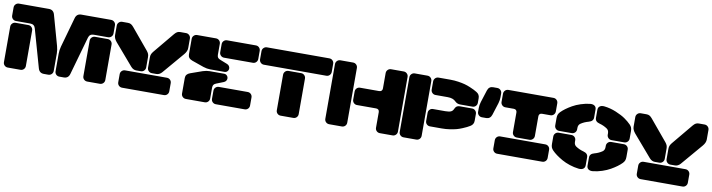

<svg xmlns="http://www.w3.org/2000/svg" viewBox="-27 -1386 7684 2071"><g transform="rotate(10 3815.0 -350.5)"><path d="M61 -700.2H387.2Q438.5 -700.2 452.1 -648.9L543.9 -320.8Q555.2 -278.3 555.2 -242.2V-50.8Q555.2 -29.3 540.3 -14.6Q525.4 0 503.9 0H456.1Q405.8 0 392.1 -50.8L273.9 -467.8Q262.2 -509.8 217.8 -509.8H61Q39.6 -509.8 24.7 -524.7Q9.8 -539.6 9.8 -561V-648.9Q9.8 -670.4 24.7 -685.3Q39.6 -700.2 61 -700.2ZM743.2 -700.2H1068.8Q1090.3 -700.2 1105.2 -685.3Q1120.1 -670.4 1120.1 -648.9V-561Q1120.1 -539.6 1105.2 -524.7Q1090.3 -509.8 1068.8 -509.8H912.1Q867.7 -509.8 856 -467.8L737.8 -50.8Q724.1 0 673.8 0H626Q604.5 0 589.8 -14.6Q575.2 -29.3 575.2 -50.8V-242.2Q575.2 -280.3 585.9 -320.8L678.2 -648.9Q691.9 -700.2 743.2 -700.2ZM250 -439V-50.8Q250 -29.3 235.4 -14.6Q220.7 0 199.2 0H61Q39.6 0 24.7 -14.6Q9.8 -29.3 9.8 -50.8V-439Q9.8 -460.4 24.7 -475.3Q39.6 -490.2 61 -490.2H199.2Q220.7 -490.2 235.4 -475.3Q250 -460.4 250 -439ZM879.9 -50.8V-439Q879.9 -460.4 894.8 -475.3Q909.7 -490.2 931.2 -490.2H1068.8Q1090.3 -490.2 1105.2 -475.3Q1120.1 -460.4 1120.1 -439V-50.8Q1120.1 -29.3 1105.2 -14.6Q1090.3 0 1068.8 0H931.2Q909.7 0 894.8 -14.6Q879.9 -29.3 879.9 -50.8Z M1480 -210H1430.7Q1397.9 -210 1372.1 -238.8L1169.9 -474.1Q1139.6 -510.3 1139.6 -544.9V-648.9Q1139.6 -670.4 1154.5 -685.3Q1169.4 -700.2 1190.9 -700.2H1253.9Q1272.9 -700.2 1286.9 -692.6Q1300.8 -685.1 1315.9 -667L1506.8 -438Q1519.5 -421.9 1525.1 -407.7Q1530.8 -393.6 1530.8 -373V-261.2Q1530.8 -239.7 1516.1 -224.9Q1501.5 -210 1480 -210ZM1650.9 -210H1602.1Q1580.6 -210 1565.7 -224.9Q1550.8 -239.7 1550.8 -261.2V-373Q1550.8 -393.6 1556.4 -407.7Q1562 -421.9 1574.7 -438L1764.6 -667Q1779.8 -685.1 1793.7 -692.6Q1807.6 -700.2 1826.7 -700.2H1889.6Q1911.1 -700.2 1926 -685.3Q1940.9 -670.4 1940.9 -648.9V-544.9Q1940.9 -510.3 1910.6 -474.1L1710 -238.8Q1684.1 -210 1650.9 -210ZM1770 0H1313Q1291.5 0 1276.6 -14.6Q1261.7 -29.3 1261.7 -50.8V-139.2Q1261.7 -160.6 1276.6 -175.3Q1291.5 -189.9 1313 -189.9H1770Q1791.5 -189.9 1806.2 -175.3Q1820.8 -160.6 1820.8 -139.2V-50.8Q1820.8 -29.3 1806.2 -14.6Q1791.5 0 1770 0Z M2369.6 -359.9H2212.9Q2179.2 -359.9 2138.7 -373L2007.8 -418.9Q1960.4 -435.5 1960.4 -479V-648.9Q1960.4 -670.4 1975.3 -685.3Q1990.2 -700.2 2011.7 -700.2H2217.8Q2239.3 -700.2 2253.9 -685.3Q2268.6 -670.4 2268.6 -648.9V-529.8Q2268.6 -509.8 2276.9 -498.5Q2285.2 -487.3 2304.7 -480L2382.8 -449.2Q2398.4 -442.9 2406.5 -430.7Q2414.6 -418.5 2414.6 -404.8Q2414.6 -386.7 2402.1 -373.3Q2389.6 -359.9 2369.6 -359.9ZM2705.6 -648.9V-561Q2705.6 -539.6 2690.9 -524.7Q2676.3 -509.8 2654.8 -509.8H2339.8Q2318.4 -509.8 2303.5 -524.7Q2288.6 -539.6 2288.6 -561V-648.9Q2288.6 -670.4 2303.5 -685.3Q2318.4 -700.2 2339.8 -700.2H2654.8Q2676.3 -700.2 2690.9 -685.3Q2705.6 -670.4 2705.6 -648.9ZM2212.9 -339.8H2369.6Q2389.6 -339.8 2402.1 -326.4Q2414.6 -313 2414.6 -294.9Q2414.6 -281.2 2406.5 -269.3Q2398.4 -257.3 2382.8 -251L2304.7 -220.2Q2285.2 -212.9 2276.9 -201.4Q2268.6 -189.9 2268.6 -169.9V-50.8Q2268.6 -29.3 2253.9 -14.6Q2239.3 0 2217.8 0H2011.7Q1990.2 0 1975.3 -14.6Q1960.4 -29.3 1960.4 -50.8V-221.2Q1960.4 -264.2 2007.8 -280.8L2138.7 -327.1Q2177.7 -339.8 2212.9 -339.8ZM2705.6 -139.2V-50.8Q2705.6 -29.3 2690.9 -14.6Q2676.3 0 2654.8 0H2339.8Q2318.4 0 2303.5 -14.6Q2288.6 -29.3 2288.6 -50.8V-139.2Q2288.6 -160.6 2303.5 -175.3Q2318.4 -189.9 2339.8 -189.9H2654.8Q2676.3 -189.9 2690.9 -175.3Q2705.6 -160.6 2705.6 -139.2Z M3459.5 -509.8H2776.4Q2754.9 -509.8 2740 -524.7Q2725.1 -539.6 2725.1 -561V-648.9Q2725.1 -670.4 2740 -685.3Q2754.9 -700.2 2776.4 -700.2H3459.5Q3481 -700.2 3495.6 -685.3Q3510.3 -670.4 3510.3 -648.9V-561Q3510.3 -539.6 3495.6 -524.7Q3481 -509.8 3459.5 -509.8ZM3187.5 0H3049.3Q3027.8 0 3013.2 -14.6Q2998.5 -29.3 2998.5 -50.8V-439Q2998.5 -460.4 3013.2 -475.3Q3027.8 -490.2 3049.3 -490.2H3187.5Q3209 -490.2 3223.6 -475.3Q3238.3 -460.4 3238.3 -439V-50.8Q3238.3 -29.3 3223.6 -14.6Q3209 0 3187.5 0Z M3770 -648.9V-50.8Q3770 -29.3 3755.4 -14.6Q3740.7 0 3719.2 0H3581.1Q3559.6 0 3544.7 -14.6Q3529.8 -29.3 3529.8 -50.8V-648.9Q3529.8 -670.4 3544.7 -685.3Q3559.6 -700.2 3581.1 -700.2H3719.2Q3740.7 -700.2 3755.4 -685.3Q3770 -670.4 3770 -648.9ZM3840.8 -445.8H4049.8Q4066.4 -445.8 4075.7 -455.1Q4085 -464.4 4085 -481V-648.9Q4085 -670.4 4099.9 -685.3Q4114.7 -700.2 4136.2 -700.2H4273.9Q4295.4 -700.2 4310.3 -685.3Q4325.2 -670.4 4325.2 -648.9V-50.8Q4325.2 -29.3 4310.3 -14.6Q4295.4 0 4273.9 0H4136.2Q4114.7 0 4099.9 -14.6Q4085 -29.3 4085 -50.8V-221.2Q4085 -237.8 4075.7 -246.8Q4066.4 -255.9 4049.8 -255.9H3840.8Q3819.3 -255.9 3804.7 -270.8Q3790 -285.6 3790 -307.1V-395Q3790 -416.5 3804.7 -431.2Q3819.3 -445.8 3840.8 -445.8Z M4534.2 0H4396Q4374.5 0 4359.6 -14.6Q4344.7 -29.3 4344.7 -50.8V-648.9Q4344.7 -670.4 4359.6 -685.3Q4374.5 -700.2 4396 -700.2H4534.2Q4555.7 -700.2 4570.3 -685.3Q4585 -670.4 4585 -648.9V-50.8Q4585 -29.3 4570.3 -14.6Q4555.7 0 4534.2 0ZM4789.1 -509.8H4655.8Q4634.3 -509.8 4619.6 -524.7Q4605 -539.6 4605 -561V-648.9Q4605 -670.4 4619.6 -685.3Q4634.3 -700.2 4655.8 -700.2H4784.2Q4829.1 -700.2 4872.6 -693.6Q4916 -687 4944.8 -679.2Q4973.6 -671.4 5005.6 -658Q5037.6 -644.5 5050.5 -637.7Q5063.5 -630.9 5084 -619.1Q5120.1 -598.1 5120.1 -557.1V-505.9Q5120.1 -484.4 5105.2 -469.7Q5090.3 -455.1 5068.8 -455.1H4935.1Q4901.9 -455.1 4877.9 -479Q4849.1 -509.8 4789.1 -509.8ZM4655.8 -356H4789.1Q4832 -356 4851.6 -365.5Q4871.1 -375 4878.9 -395Q4888.2 -416.5 4901.1 -425.8Q4914.1 -435.1 4935.1 -435.1H5068.8Q5090.3 -435.1 5105.2 -420.2Q5120.1 -405.3 5120.1 -383.8V-309.1Q5120.1 -268.1 5084 -247.1Q5063.5 -235.4 5050.5 -228.5Q5037.6 -221.7 5005.6 -208.3Q4973.6 -194.8 4944.8 -187Q4916 -179.2 4872.6 -172.6Q4829.1 -166 4784.2 -166H4655.8Q4634.3 -166 4619.6 -180.7Q4605 -195.3 4605 -216.8V-305.2Q4605 -326.7 4619.6 -341.3Q4634.3 -356 4655.8 -356Z M5252.9 -700.2H5298.8Q5320.3 -700.2 5335.2 -685.3Q5350.1 -670.4 5350.1 -648.9V-606Q5350.1 -576.2 5339.8 -541L5296.9 -405.8Q5281.7 -359.9 5236.8 -359.9H5190.9Q5169.4 -359.9 5154.5 -374.8Q5139.6 -389.6 5139.6 -411.1V-454.1Q5139.6 -483.9 5149.9 -519L5192.9 -653.8Q5208 -700.2 5252.9 -700.2ZM5420.9 -700.2H5914.1Q5935.5 -700.2 5950.2 -685.3Q5964.8 -670.4 5964.8 -648.9V-561Q5964.8 -539.6 5950.2 -524.7Q5935.5 -509.8 5914.1 -509.8H5822.8Q5806.2 -509.8 5797.1 -500.7Q5788.1 -491.7 5788.1 -475.1V-261.2Q5788.1 -239.7 5773.2 -224.9Q5758.3 -210 5736.8 -210H5599.1Q5577.6 -210 5562.7 -224.9Q5547.9 -239.7 5547.9 -261.2V-475.1Q5547.9 -491.7 5538.6 -500.7Q5529.3 -509.8 5512.7 -509.8H5420.9Q5399.4 -509.8 5384.8 -524.7Q5370.1 -539.6 5370.1 -561V-648.9Q5370.1 -670.4 5384.8 -685.3Q5399.4 -700.2 5420.9 -700.2ZM5964.8 -140.1V-51.8Q5964.8 -30.3 5950.2 -15.6Q5935.5 -1 5914.1 -1H5420.9Q5399.4 -1 5384.8 -15.6Q5370.1 -30.3 5370.1 -51.8V-140.1Q5370.1 -161.6 5384.8 -176.3Q5399.4 -190.9 5420.9 -190.9H5914.1Q5935.5 -190.9 5950.2 -176.3Q5964.8 -161.6 5964.8 -140.1Z M6224.6 -425.8V-411.1Q6224.6 -389.6 6210 -374.8Q6195.3 -359.9 6173.8 -359.9H6035.6Q6014.2 -359.9 5999.3 -374.8Q5984.4 -389.6 5984.4 -411.1V-491.2Q5984.4 -514.6 5990.5 -530Q5996.6 -545.4 6010.7 -560.1Q6031.2 -581.1 6059.8 -602.3Q6088.4 -623.5 6126.7 -645.3Q6165 -667 6214.1 -683.1Q6263.2 -699.2 6313.5 -705.1Q6346.2 -708.5 6364.5 -694.8Q6382.8 -681.2 6382.8 -655.8V-566.9Q6382.8 -526.4 6333.5 -513.2Q6284.2 -500 6246.6 -474.1Q6224.6 -458 6224.6 -425.8ZM6559.6 -411.1V-425.8Q6559.6 -458 6537.6 -474.1Q6499.5 -500.5 6451.7 -513.2Q6402.8 -525.9 6402.8 -566.9V-655.8Q6402.8 -681.2 6420.9 -694.8Q6439 -708.5 6471.7 -705.1Q6537.6 -697.8 6601.6 -671.1Q6665.5 -644.5 6705.1 -616.9Q6744.6 -589.4 6773.4 -560.1Q6787.6 -545.4 6793.7 -530Q6799.8 -514.6 6799.8 -491.2V-411.1Q6799.8 -389.6 6784.9 -374.8Q6770 -359.9 6748.5 -359.9H6610.8Q6589.4 -359.9 6574.5 -374.8Q6559.6 -389.6 6559.6 -411.1ZM6224.6 -289.1V-273.9Q6224.6 -242.2 6246.6 -226.1Q6284.2 -200.2 6333.5 -187Q6382.8 -173.8 6382.8 -132.8V-43.9Q6382.8 -18.6 6364.7 -5.1Q6346.7 8.3 6313.5 4.9Q6263.2 -1 6214.1 -17.1Q6165 -33.2 6126.7 -54.9Q6088.4 -76.7 6059.8 -97.9Q6031.2 -119.1 6010.7 -140.1Q5996.6 -154.8 5990.5 -170.2Q5984.4 -185.5 5984.4 -209V-289.1Q5984.4 -310.5 5999.3 -325.2Q6014.2 -339.8 6035.6 -339.8H6173.8Q6195.3 -339.8 6210 -325.2Q6224.6 -310.5 6224.6 -289.1ZM6559.6 -273.9V-289.1Q6559.6 -310.5 6574.5 -325.2Q6589.4 -339.8 6610.8 -339.8H6748.5Q6770 -339.8 6784.9 -325.2Q6799.8 -310.5 6799.8 -289.1V-209Q6799.8 -185.5 6793.7 -170.2Q6787.6 -154.8 6773.4 -140.1Q6752.9 -119.1 6724.4 -97.9Q6695.8 -76.7 6657.5 -54.9Q6619.1 -33.2 6570.6 -17.1Q6522 -1 6471.7 4.9Q6439 8.3 6420.9 -5.1Q6402.8 -18.6 6402.8 -43.9V-132.8Q6402.8 -174.3 6451.7 -187Q6499.5 -199.7 6537.6 -226.1Q6559.6 -242.2 6559.6 -273.9Z M7159.7 -210H7110.4Q7077.6 -210 7051.8 -238.8L6849.6 -474.1Q6819.3 -510.3 6819.3 -544.9V-648.9Q6819.3 -670.4 6834.2 -685.3Q6849.1 -700.2 6870.6 -700.2H6933.6Q6952.6 -700.2 6966.6 -692.6Q6980.5 -685.1 6995.6 -667L7186.5 -438Q7199.2 -421.9 7204.8 -407.7Q7210.4 -393.6 7210.4 -373V-261.2Q7210.4 -239.7 7195.8 -224.9Q7181.2 -210 7159.7 -210ZM7330.6 -210H7281.7Q7260.3 -210 7245.4 -224.9Q7230.5 -239.7 7230.5 -261.2V-373Q7230.5 -393.6 7236.1 -407.7Q7241.7 -421.9 7254.4 -438L7444.3 -667Q7459.5 -685.1 7473.4 -692.6Q7487.3 -700.2 7506.3 -700.2H7569.3Q7590.8 -700.2 7605.7 -685.3Q7620.6 -670.4 7620.6 -648.9V-544.9Q7620.6 -510.3 7590.3 -474.1L7389.6 -238.8Q7363.8 -210 7330.6 -210ZM7449.7 0H6992.7Q6971.2 0 6956.3 -14.6Q6941.4 -29.3 6941.4 -50.8V-139.2Q6941.4 -160.6 6956.3 -175.3Q6971.2 -189.9 6992.7 -189.9H7449.7Q7471.2 -189.9 7485.8 -175.3Q7500.5 -160.6 7500.5 -139.2V-50.8Q7500.5 -29.3 7485.8 -14.6Q7471.2 0 7449.7 0Z"/></g></svg>

Font: Nastup Soft
Style: Regular
Weight: 400
Designer: Maksym Kobuzan
Foundry: Zakznak
Version: Version 1.020;hotconv 1.0.109;makeotfexe 2.5.65596